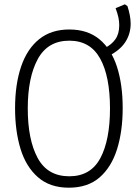

<svg xmlns="http://www.w3.org/2000/svg" viewBox="-20 -862 640 892"><path d="M300 10Q212 10 156.5 -38.5Q101 -87 75.5 -170Q50 -253 50 -359Q50 -470 78 -552.5Q106 -635 162 -680Q218 -725 302 -725Q387 -725 442 -679.5Q497 -634 523.5 -551.5Q550 -469 550 -360Q550 -253 524 -169.5Q498 -86 443 -38Q388 10 300 10ZM302 -43Q401 -43 446 -127Q491 -211 491 -358Q491 -508 445 -590.5Q399 -673 302 -673Q202 -673 155.5 -587.5Q109 -502 109 -358Q109 -213 155 -128Q201 -43 302 -43ZM465 -638Q498 -654 516 -679.5Q534 -705 534 -745Q534 -763 530 -781.5Q526 -800 517 -824L560 -842L572 -834Q587 -788 587 -752Q587 -704 561.5 -665.5Q536 -627 481 -600Z"/></svg>

Font: Noto Sans Mono Light
Style: Regular
Weight: 300
Designer: Monotype Design Team
Foundry: Monotype Imaging Inc.
Version: Version 2.014; ttfautohint (v1.8.4.7-5d5b)